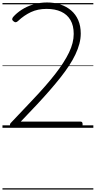

<svg xmlns="http://www.w3.org/2000/svg" viewBox="-20 -1035 776 1555"><path d="M83 0Q73 0 67 -6.5Q61 -13 60.5 -22.5Q60 -32 67 -39L246 -228Q300 -285 345.5 -337Q391 -389 427.5 -436Q464 -483 492 -526.5Q520 -570 539 -609.5Q558 -649 567.5 -686.5Q577 -724 577 -760Q577 -828 550.5 -873Q524 -918 475 -940.5Q426 -963 357 -963Q286 -963 230.5 -937Q175 -911 126 -865Q117 -856 108 -855Q99 -854 89 -863Q77 -873 79 -882Q81 -891 87 -898Q114 -929 155.5 -956Q197 -983 249.5 -999Q302 -1015 361 -1015Q420 -1015 469.5 -998.5Q519 -982 556 -950.5Q593 -919 613.5 -872Q634 -825 634 -763Q634 -723 623 -681Q612 -639 591 -594.5Q570 -550 539.5 -503.5Q509 -457 469.5 -407Q430 -357 382.5 -302.5Q335 -248 280 -189L148 -50H633Q641 -50 645 -45Q649 -40 649 -27Q649 -13 645.5 -6.5Q642 0 633 0ZM0 490H736V500H0ZM0 -20H736V0H0ZM0 -505H736V-500H0ZM0 -1010H736V-1000H0Z"/></svg>

Font: Playwrite PE Guides
Style: Regular
Weight: 400
Designer: Veronika Burian, José Scaglione
Foundry: TypeTogether
Version: Version 1.003